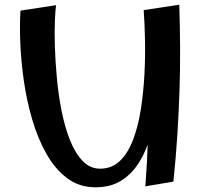

<svg xmlns="http://www.w3.org/2000/svg" viewBox="-20 -787 867 815"><path d="M385 8Q316 8 264.5 -31Q213 -70 176.5 -135Q140 -200 116.5 -280.5Q93 -361 81 -445.5Q69 -530 66 -607.5Q63 -685 67 -742L218 -765Q215 -746 213 -699Q211 -652 213 -588.5Q215 -525 221.5 -454.5Q228 -384 241.5 -316Q255 -248 277 -192.5Q299 -137 330.5 -104Q362 -71 405 -71Q455 -71 489.5 -104.5Q524 -138 545.5 -195.5Q567 -253 578 -324Q589 -395 593 -470.5Q597 -546 595.5 -617Q594 -688 590 -744L659 -564Q658 -515 655 -454.5Q652 -394 643.5 -329.5Q635 -265 617.5 -205Q600 -145 570 -97Q540 -49 495 -20.5Q450 8 385 8ZM597 4Q605 -101 607.5 -192Q610 -283 609 -369.5Q608 -456 603 -547.5Q598 -639 590 -744L741 -767Q744 -674 744.5 -584.5Q745 -495 742 -404Q739 -313 733 -217.5Q727 -122 716 -16Z"/></svg>

Font: Marhey Light
Style: Regular
Weight: 400
Version: Version 1.000